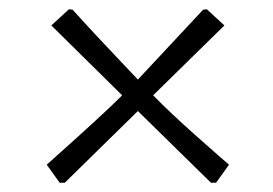

<svg xmlns="http://www.w3.org/2000/svg" viewBox="-20 -445 590 415"><path d="M427 -425 465 -390 311 -239Q348 -201 405.5 -150Q463 -99 475 -89L447 -50H436L278 -205L120 -50H109L81 -89Q211 -205 244 -239L91 -390L129 -425L137 -424Q180 -376 278 -273L419 -424Z"/></svg>

Font: Almendra SC
Style: Regular
Weight: 400
Designer: Ana Sanfelippo
Foundry: Ana Sanfelippo
Version: Version 1.003